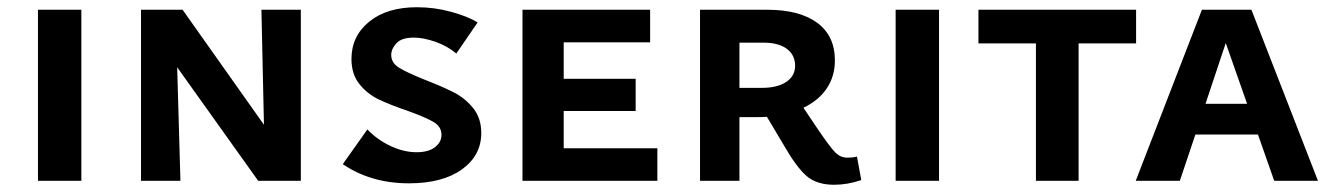

<svg xmlns="http://www.w3.org/2000/svg" viewBox="-20 -500 3685 531"><path d="M85 -473H205V0H85Z M812 -473V0H694L470 -314L479 0H370V-473H485L710 -155L703 -473Z M1106 -194Q1059 -210 1027.5 -225Q996 -240 974 -267.5Q952 -295 952 -337Q952 -400 1001 -440Q1050 -480 1133 -480Q1181 -480 1227 -467.5Q1273 -455 1301 -438L1242 -352Q1217 -373 1184 -384.5Q1151 -396 1124 -396Q1091 -396 1076.5 -380.5Q1062 -365 1062 -348Q1062 -326 1084 -312.5Q1106 -299 1156 -279Q1205 -260 1236 -244Q1267 -228 1289 -200.5Q1311 -173 1311 -132Q1311 -70 1257.5 -31.5Q1204 7 1111 7Q1006 7 928 -46L996 -142Q1024 -113 1060.5 -96Q1097 -79 1132 -79Q1165 -79 1183 -93Q1201 -107 1201 -127Q1201 -150 1178.5 -163Q1156 -176 1106 -194Z M1798 -90V0H1425V-473H1778V-383H1539V-282H1738V-193H1539V-90Z M2362 -2Q2324 11 2287 11Q2239 11 2211 -13Q2183 -37 2148 -98L2101 -177Q2090 -176 2067 -176H2025V0H1916V-473H2102Q2191 -473 2240 -437Q2289 -401 2289 -333Q2289 -289 2266.5 -255.5Q2244 -222 2202 -202L2243 -141Q2277 -91 2291 -77.5Q2305 -64 2323 -64Q2340 -64 2350 -67ZM2087 -257Q2130 -257 2154.5 -273.5Q2179 -290 2179 -318Q2179 -348 2156 -365Q2133 -382 2092 -382H2025V-257Z M2457 -473H2577V0H2457Z M3122 -380H2963V0H2845V-380H2686V-473H3122Z M3459 -128H3286L3243 0H3121L3304 -473H3441L3625 0H3504ZM3429 -213 3370 -381 3314 -213Z"/></svg>

Font: Ysabeau SC
Style: Bold
Weight: 700
Designer: Christian Thalmann (Catharsis Fonts)
Version: Version 0.003